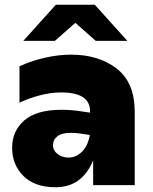

<svg xmlns="http://www.w3.org/2000/svg" viewBox="-20 -779 643 808"><path d="M372 -104Q325 9 214 9Q126 9 78.5 -38.5Q31 -86 31 -157Q31 -228 82.5 -272.5Q134 -317 239 -317Q282 -317 325 -310L359 -305V-311Q359 -390 237 -390Q195 -390 148.5 -378Q102 -366 62 -347V-500Q109 -522 166.5 -535.5Q224 -549 280 -549Q395 -549 471 -490.5Q547 -432 547 -308V0H372ZM269 -116Q300 -116 325 -140.5Q350 -165 358 -211L317 -217Q296 -220 279 -220Q240 -220 221.5 -205.5Q203 -191 203 -168Q203 -146 222 -131Q241 -116 269 -116ZM215 -759H379L516 -607H383L297 -683L211 -607H78Z"/></svg>

Font: Chess Sans ExtraBold
Style: Regular
Weight: 800
Designer: Wolf Bōese
Foundry: Wolf Bōese
Version: Version 7.223